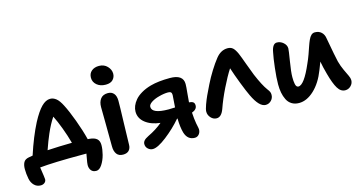

<svg xmlns="http://www.w3.org/2000/svg" viewBox="-83 -1087 2972 1572"><g transform="rotate(-15 1402.5 -301.5)"><path d="M571.8 110.8Q543 110.8 528.6 92.8Q514.2 74.7 514.2 46.9Q514.2 38.1 516.4 23.7Q518.6 9.3 522.7 -12.5Q526.9 -34.2 528.8 -46.9H490.2Q250.5 -46.9 133.8 -35.2Q147.9 56.6 147.9 67.9Q147.9 85.4 134.5 96.7Q121.1 107.9 101.1 107.9Q68.4 107.9 46.1 85.4Q23.9 63 17.1 27.8Q8.8 -14.6 8.8 -54.2Q8.8 -88.9 20.8 -111.1Q32.7 -133.3 65.9 -139.2Q74.7 -141.1 99.1 -145Q147.5 -293.9 203.1 -401.9Q246.1 -482.9 283 -520Q319.8 -557.1 356.9 -557.1Q383.8 -557.1 407.7 -538.1Q431.6 -519 455.1 -472.2Q482.9 -418.5 516.4 -328.1Q549.8 -237.8 569.8 -158.2Q572.3 -158.2 577.4 -157.7Q582.5 -157.2 585 -157.2Q626.5 -153.3 646.2 -135.7Q666 -118.2 666 -83Q666 -46.4 654.5 -2.2Q643.1 42 620.6 76.4Q598.1 110.8 571.8 110.8ZM278.8 -285.2Q254.4 -229.5 229 -155.8Q325.7 -161.6 437 -163.1Q419.4 -228 393.8 -296.1Q368.2 -364.3 345.2 -409.2Q310.5 -357.9 278.8 -285.2Z M829.1 -550.8Q783.2 -550.8 754.2 -575.2Q725.1 -599.6 725.1 -636.2Q725.1 -672.4 749.5 -693.1Q773.9 -713.9 813 -713.9Q856 -713.9 883.1 -685.5Q910.2 -657.2 910.2 -623Q910.2 -593.3 890.1 -572Q870.1 -550.8 829.1 -550.8ZM817.9 39.1Q781.2 39.1 763.7 15.1Q746.1 -8.8 746.1 -50.8Q746.1 -154.8 744.6 -252Q743.2 -349.1 743.2 -383.8Q743.2 -426.8 763.7 -453.4Q784.2 -480 826.2 -480Q857.4 -480 875.5 -459.2Q893.6 -438.5 894 -397.9Q894.5 -361.3 889.6 -211.2Q884.8 -61 884.8 -26.9Q884.8 2.9 867.9 21Q851.1 39.1 817.9 39.1Z M1064.9 58.1Q1042.5 58.1 1024.7 42Q1006.8 25.9 1006.8 1Q1006.8 -14.6 1017.8 -27.8Q1028.8 -41 1055.7 -54.2Q1127.4 -88.4 1179.7 -132.8Q1101.6 -141.6 1053.7 -179.4Q1005.9 -217.3 1005.9 -273.9Q1005.9 -297.9 1015.6 -322Q1025.4 -346.2 1045.4 -370.1Q1065.4 -394 1100.8 -415Q1136.2 -436 1183.1 -449.2Q1250 -467.8 1348.6 -467.8Q1460.9 -467.8 1460.9 -387.2Q1460.9 -363.3 1455.3 -311Q1449.7 -258.8 1448.7 -234.9Q1471.2 -233.4 1482.9 -225.1Q1494.6 -216.8 1494.6 -196.8Q1494.6 -163.1 1450.7 -147Q1453.6 -95.2 1460.9 -53.2Q1462.4 -45.9 1465.1 -33.2Q1467.8 -20.5 1469.2 -12.5Q1470.7 -4.4 1470.7 0Q1470.7 24.4 1456.3 41.3Q1441.9 58.1 1420.9 58.1Q1359.4 58.1 1338.9 -8.8Q1325.2 -56.6 1323.7 -130.9H1318.8H1319.8Q1259.3 -60.5 1182.9 -1.2Q1106.4 58.1 1064.9 58.1ZM1132.8 -280.8Q1132.8 -222.2 1273.9 -222.2Q1289.6 -222.2 1327.6 -224.1Q1335 -324.2 1335 -328.1Q1335 -344.2 1327.6 -351.1Q1320.3 -357.9 1303.7 -357.9Q1268.6 -357.9 1226.1 -346.2Q1187.5 -336.4 1160.2 -318.6Q1132.8 -300.8 1132.8 -280.8Z M1634.8 -49.8Q1606.4 -49.8 1585.9 -72.5Q1565.4 -95.2 1565.4 -124Q1565.4 -143.6 1579.6 -182.4Q1593.8 -221.2 1607.2 -250.2Q1620.6 -279.3 1647.5 -334Q1672.9 -385.7 1705.8 -438.5Q1738.8 -491.2 1766.6 -525.9Q1809.6 -581.1 1867.7 -581.1Q1895.5 -581.1 1912.4 -565.4Q1929.2 -549.8 1945.3 -514.2Q1957 -487.3 1981.9 -418.2Q2006.8 -349.1 2020.5 -315.9Q2062.5 -216.8 2095.7 -171.9Q2108.4 -155.3 2113 -145Q2117.7 -134.8 2117.7 -120.1Q2117.7 -91.8 2097.9 -71.8Q2078.1 -51.8 2050.8 -51.8Q1996.6 -51.8 1944.3 -162.1Q1925.3 -201.2 1894.8 -280Q1864.3 -358.9 1845.7 -417Q1808.6 -359.9 1766.4 -273.7Q1724.1 -187.5 1697.8 -111.8Q1675.3 -49.8 1634.8 -49.8Z M2319.3 3.9Q2283.2 3.9 2257.3 -12.2Q2231.4 -28.3 2217.5 -56.6Q2203.6 -85 2197.5 -117.2Q2191.4 -149.4 2191.4 -188Q2191.4 -242.7 2200.9 -325.2Q2210.4 -407.7 2219.7 -451.2Q2231.9 -522 2269.5 -522Q2299.8 -522 2324.2 -500.5Q2348.6 -479 2348.6 -451.2Q2348.6 -434.6 2334 -346.7Q2319.3 -258.8 2319.3 -214.8Q2319.3 -196.3 2320.3 -183.3Q2321.3 -170.4 2324 -156.5Q2326.7 -142.6 2332.8 -135.3Q2338.9 -127.9 2348.6 -127.9Q2397.5 -127.9 2467.3 -291Q2481.4 -321.3 2495.4 -360.1Q2509.3 -398.9 2517.8 -424.6Q2526.4 -450.2 2537.1 -474.1Q2547.9 -498 2561 -510Q2574.2 -522 2591.3 -522Q2625.5 -522 2646.7 -502.2Q2668 -482.4 2672.4 -449.2Q2703.1 -279.8 2712.4 -243.2Q2723.6 -201.2 2741 -164.3Q2758.3 -127.4 2768.8 -105.5Q2779.3 -83.5 2779.3 -66.9Q2779.3 -39.1 2759 -19Q2738.8 1 2711.4 1Q2673.3 1 2648.2 -40.3Q2623 -81.5 2599.6 -168Q2582.5 -229 2573.7 -278.8Q2569.3 -266.6 2560.1 -243.2Q2550.8 -219.7 2548.3 -212.9Q2509.8 -112.8 2447.5 -54.4Q2385.3 3.9 2319.3 3.9Z"/></g></svg>

Font: Shantell Sans Bouncy
Style: Regular
Weight: 600
Designer: Stephen Nixon, Anya Danilova, Shantell Martin
Foundry: Arrow Type
Version: Version 1.006;[9816181b4]